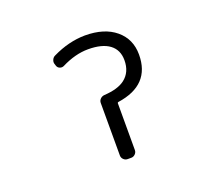

<svg xmlns="http://www.w3.org/2000/svg" viewBox="-123 -939 1245 1092"><g transform="rotate(-20 500.0 -393.0)"><path d="M535.2 -343.8Q530.3 -342.8 530.3 -337.9V-54.7Q530.3 -41 520 -30.8Q509.8 -20.5 496.1 -20.5H474.6Q460 -20.5 449.7 -30.8Q439.5 -41 439.5 -54.7V-373Q439.5 -386.7 449.7 -397Q460 -407.2 474.6 -408.2Q557.6 -413.1 599.6 -445.3Q649.4 -483.4 649.4 -555.7Q649.4 -618.2 605 -651.4Q560.5 -684.6 475.6 -684.6Q398.4 -684.6 314.5 -642.6Q302.7 -636.7 290 -641.1Q277.3 -645.5 272.5 -658.2L269.5 -668Q266.6 -674.8 266.6 -681.6Q266.6 -688.5 269.5 -695.3Q275.4 -710 289.1 -715.8Q387.7 -763.7 485.4 -764.6Q602.5 -764.6 670.4 -708Q738.3 -651.4 738.3 -557.6Q738.3 -373 535.2 -343.8Z"/></g></svg>

Font: Rounded-L Mgen+ 2m regular
Style: Regular
Weight: 400
Designer: [Source Han Sans]
Ryoko NISHIZUKA  (kana & ideographs); Paul D. Hunt (Latin, Greek & Cyrillic); Wenlong ZHANG  (bopomofo
Version: Version 1.059.20150602